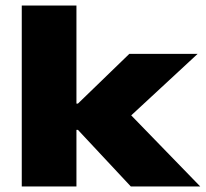

<svg xmlns="http://www.w3.org/2000/svg" viewBox="-20 -677 747 697"><path d="M455 0 263 -205.5H242.5V-301H263L449.5 -481.5H697.5L440 -243V-275L707 0ZM59 0V-657H257.5V0Z"/></svg>

Font: Anek Latin Expanded ExtraBold
Style: Regular
Weight: 800
Width: 7
Designer: Yesha Goshar
Foundry: Ek Type
Version: Version 1.003